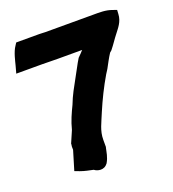

<svg xmlns="http://www.w3.org/2000/svg" viewBox="-122 -699 702 779"><g transform="rotate(-20 228.5 -310.0)"><path d="M-8 -492H103C123 -492 146 -491 170 -491H276C269 -483 262 -476 256 -470L254 -468L252 -466C237 -442 226 -418 212 -394C195 -363 177 -332 163 -295C149 -266 135 -236 126 -200L104 -149V-146C103 -139 102 -135 103 -123L78 -40L99 -32C118 -25 136 -22 154 -18C166 -8 195 -1 211 -24H212V-25C225 -47 227 -68 231 -85L232 -88V-119C232 -159 249 -187 265 -227C285 -274 308 -321 334 -365C339 -373 339 -373 343 -379L344 -381L345 -382C356 -402 367 -424 379 -442L386 -448L387 -449C404 -470 414 -487 430 -507C441 -522 463 -545 464 -578L465 -595L448 -601C421 -611 394 -610 368 -610H160C154 -610 145 -611 134 -611H35L28 -600C13 -579 5 -540 1 -525Z"/></g></svg>

Font: SolarCharger
Style: 1050
Weight: 1000
Designer: Mew Too
Foundry: Cannot Into Space Fonts/KineticPlasma Fonts
Version: Version 1.100